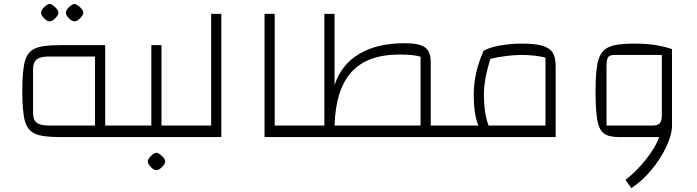

<svg xmlns="http://www.w3.org/2000/svg" viewBox="-20 -701 3567 982"><path d="M630 -59V0H283Q197 0 159 -17Q121 -34 107.5 -81.5Q94 -129 94 -235Q94 -341 107.5 -388.5Q121 -436 159 -453Q197 -470 283 -470H518V-59ZM466 -412H230Q186 -412 167.5 -397Q149 -382 149 -347V-123Q149 -88 167.5 -73.5Q186 -59 230 -59H466ZM190 -636Q190 -649 205.5 -664Q221 -679 234 -681Q247 -679 263 -663.5Q279 -648 279 -636Q279 -624 262.5 -607.5Q246 -591 234 -592Q222 -591 206 -607Q190 -623 190 -636ZM317 -636Q317 -649 332.5 -664Q348 -679 361 -681Q374 -679 390 -663.5Q406 -648 406 -636Q406 -624 389.5 -607.5Q373 -591 361 -592Q349 -591 333 -607Q317 -623 317 -636Z M936 -59V0H590V-59H754V-470H806V-59ZM736 125Q736 113 751.5 97.5Q767 82 780 80Q793 82 809 97.5Q825 113 825 125Q825 137 808.5 153.5Q792 170 780 169Q768 170 752 154Q736 138 736 125Z M896 0V-59H1060V-630H1112V0Z M1333 -630H1385V-59H1515V0H1333Z M2313 -59V0H1475V-59H1639V-630H1691V-266Q1726 -371 1817.5 -425.5Q1909 -480 2050 -480Q2124 -480 2153.5 -459Q2183 -438 2183 -385V-59ZM2131 -59V-411Q2096 -422 2023 -422Q1859 -422 1778 -333Q1697 -244 1691 -59Z M2822 -364V0H2273V-59H2427Q2403 -113 2403 -219Q2403 -327 2453 -441Q2484 -459 2539 -468.5Q2594 -478 2647 -478Q2715 -478 2752.5 -467.5Q2790 -457 2806 -432.5Q2822 -408 2822 -364ZM2770 -406Q2718 -420 2645 -420Q2611 -420 2568 -414.5Q2525 -409 2488 -400Q2455 -294 2455 -219Q2455 -120 2479 -59H2770Z M3417 -450V-59Q3417 -12 3387.5 50.5Q3358 113 3310 170Q3262 227 3209 261L3179 219Q3235 176 3283 115.5Q3331 55 3352 0H3145Q3093 0 3068.5 -18.5Q3044 -37 3035 -86Q3026 -135 3026 -237Q3026 -344 3040 -393Q3054 -442 3093.5 -460Q3133 -478 3219 -478Q3279 -478 3323 -472Q3367 -466 3417 -450ZM3316 -59Q3344 -59 3354.5 -70.5Q3365 -82 3365 -113V-420H3123Q3098 -420 3090 -408Q3082 -396 3082 -359V-59Z"/></svg>

Font: Changa ExtraLight
Style: Regular
Weight: 275
Designer: Eduardo Rodriguez Tunni
Foundry: Eduardo Rodriguez Tunni
Version: Version 2.002; ttfautohint (v1.5) -l 8 -r 50 -G 200 -x 14 -H